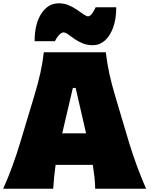

<svg xmlns="http://www.w3.org/2000/svg" viewBox="-20 -1155 922 1175"><path d="M-0.5 0Q29.8 -66.9 56.6 -141.1Q83.5 -215.3 103.5 -282.2L189.9 -568.8Q213.4 -647 227.3 -709.5Q241.2 -772 248 -835H627.4Q635.3 -768.6 648.7 -706.5Q662.1 -644.5 684.6 -568.8L770 -281.7Q791 -212.4 817.9 -139.6Q844.7 -66.9 874 0H562.5Q562 -36.1 557.9 -73Q553.7 -109.9 547.9 -146H320.3Q314.9 -108.9 311.3 -71.8Q307.6 -34.7 305.7 0ZM506.8 -338.9 442.9 -616.7H425.8L360.8 -338.9ZM548.3 -878.4Q513.7 -878.4 486.1 -889.6Q458.5 -900.9 437 -916Q415.5 -931.2 398.7 -943.4Q381.8 -955.6 368.2 -957Q353 -954.6 339.1 -938.5Q325.2 -922.4 315.9 -902.8H191.9Q191.9 -1009.8 233.2 -1072.3Q274.4 -1134.8 339.8 -1134.8Q371.6 -1134.8 399.2 -1123.3Q426.8 -1111.8 449.5 -1096.4Q472.2 -1081.1 489.7 -1068.6Q507.3 -1056.2 519 -1054.7Q533.2 -1057.1 544.7 -1073.5Q556.2 -1089.8 565.4 -1110.4H691.4Q691.4 -1039.1 672.6 -987.1Q653.8 -935.1 621.6 -906.7Q589.4 -878.4 548.3 -878.4Z"/></svg>

Font: Pinar DS1 Black
Style: Regular
Weight: 900
Designer: Amin Abedi
Version: Version 3.000